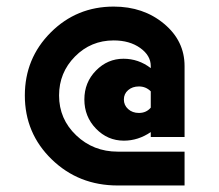

<svg xmlns="http://www.w3.org/2000/svg" viewBox="-20 -569 672 589"><path d="M546.2 -148.8H442.5V-163.8Q403.8 -137.5 360 -137.5Q310 -137.5 274.4 -174.4Q238.8 -211.2 238.8 -263.8Q238.8 -316.2 274.4 -352.5Q310 -388.8 358.8 -388.8Q405 -388.8 442.5 -360V-366.2Q442.5 -398.8 410 -421.9Q377.5 -445 328.8 -445Q258.8 -445 210 -395.6Q161.2 -346.2 161.2 -276.2Q161.2 -203.8 213.8 -153.8Q266.2 -103.8 341.2 -103.8H546.2V0H341.2Q221.2 0 138.8 -80Q56.2 -160 56.2 -276.2Q56.2 -390 135.6 -469.4Q215 -548.8 328.8 -548.8Q420 -548.8 483.1 -496.2Q546.2 -443.8 546.2 -366.2ZM406.2 -222.5Q428.8 -222.5 442.5 -238.8V-288.8Q427.5 -303.8 406.2 -303.8Q386.2 -303.8 373.1 -292.5Q360 -281.2 360 -263.8Q360 -246.2 373.1 -234.4Q386.2 -222.5 406.2 -222.5Z"/></svg>

Font: Now Alt Black
Style: Regular
Weight: 900
Designer: Alfredo Marco Pradil
Foundry: Alfredo Marco Pradil
Version: Version 1.002;PS 001.002;hotconv 1.0.88;makeotf.lib2.5.64775